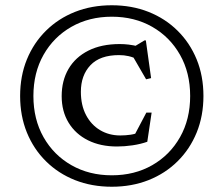

<svg xmlns="http://www.w3.org/2000/svg" viewBox="-20 -700 850 730"><path d="M405 -680Q481 -680 544.8 -654.8Q608.5 -629.5 655.2 -583.2Q702 -537 727.8 -474Q753.5 -411 753.5 -335Q753.5 -259.5 727.8 -196.2Q702 -133 655.2 -86.8Q608.5 -40.5 544.8 -15.2Q481 10 405 10Q329 10 265.2 -15.2Q201.5 -40.5 154.8 -86.8Q108 -133 82.2 -196.2Q56.5 -259.5 56.5 -335Q56.5 -411 82.2 -474Q108 -537 154.8 -583.2Q201.5 -629.5 265.2 -654.8Q329 -680 405 -680ZM405 -636.5Q319 -636.5 251.5 -598Q184 -559.5 145.5 -491.5Q107 -423.5 107 -335Q107 -246.5 145.5 -178.5Q184 -110.5 251.5 -72Q319 -33.5 405 -33.5Q491.5 -33.5 558.8 -72Q626 -110.5 664.5 -178.5Q703 -246.5 703 -335Q703 -423.5 664.5 -491.5Q626 -559.5 558.8 -598Q491.5 -636.5 405 -636.5ZM437 -185Q457.5 -185 476.5 -187.8Q495.5 -190.5 518 -200L483.5 -171.5L536.5 -272H556.5L540 -161Q514.5 -152 484 -147.5Q453.5 -143 425 -143Q362 -143 314.8 -166.5Q267.5 -190 241 -233.2Q214.5 -276.5 214.5 -334.5Q214.5 -393.5 240.5 -438Q266.5 -482.5 316 -507.5Q365.5 -532.5 435 -532.5Q452.5 -532.5 469 -530.5Q485.5 -528.5 509.5 -523L486.5 -520.5L529.5 -546.5H534.5L554.5 -403L535.5 -398.5L478.5 -497L509 -472Q486.5 -482.5 469.2 -486.5Q452 -490.5 432.5 -490.5Q360 -490.5 323.8 -452Q287.5 -413.5 287.5 -351Q287.5 -300 307 -262.8Q326.5 -225.5 360.5 -205.2Q394.5 -185 437 -185Z"/></svg>

Font: Newsreader 16pt
Style: Regular
Weight: 400
Designer: Hugues Gentile
Foundry: Production Type
Version: Version 1.003